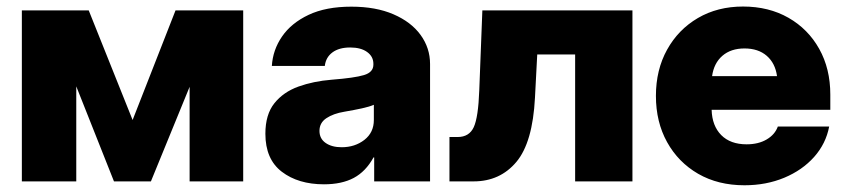

<svg xmlns="http://www.w3.org/2000/svg" viewBox="-20 -547 2547 579"><path d="M323.7 0 210 -286.6V0H45.9V-515.6H247.6L379.9 -185.1L509.3 -515.6H713.4V0H551.8V-285.2L435.1 0Z M957 8.8Q879.4 8.8 829.8 -29.1Q780.3 -66.9 780.3 -143.6Q780.3 -201.7 807.4 -235.6Q834.5 -269.5 879.9 -285.9Q925.3 -302.2 980 -306.6Q1049.3 -312 1077.6 -320.6Q1106 -329.1 1106 -352.1V-354.5Q1106 -376.5 1087.2 -390.1Q1068.4 -403.8 1036.1 -403.8Q1002.4 -403.8 982.4 -388.9Q962.4 -374 959.5 -348.1H799.8Q802.7 -396.5 830.6 -437Q858.4 -477.5 910.6 -502.2Q962.9 -526.9 1039.6 -526.9Q1113.3 -526.9 1166.5 -503.9Q1219.7 -481 1248.3 -441.7Q1276.9 -402.3 1276.9 -354V0H1108.4V-72.3H1106.4Q1083 -29.8 1046.9 -10.5Q1010.7 8.8 957 8.8ZM1010.3 -103Q1050.3 -103 1078.9 -125.2Q1107.4 -147.5 1107.4 -185.1V-231Q1093.8 -225.1 1071.3 -220.2Q1048.8 -215.3 1018.1 -210Q985.4 -204.6 964.4 -190.7Q943.4 -176.8 943.4 -152.3Q943.4 -128.9 961.9 -116Q980.5 -103 1010.3 -103Z M1335.4 0V-133.8H1359.9Q1395 -133.8 1408.7 -163.6Q1422.4 -193.4 1425.3 -274.9L1434.6 -515.6H1887.2V0H1714.4V-382.8H1600.1L1593.3 -252.9Q1586.4 -117.2 1537.1 -58.6Q1487.8 0 1408.2 0Z M2225.1 11.7Q2145.5 11.7 2085.4 -22.9Q2025.4 -57.6 1991.7 -118.4Q1958 -179.2 1958 -257.8Q1958 -336.4 1991.7 -397.2Q2025.4 -458 2084.7 -492.7Q2144 -527.3 2220.7 -527.3Q2298.3 -527.3 2357.7 -493.4Q2417 -459.5 2450.4 -399.7Q2483.9 -339.8 2483.9 -261.7V-215.8H2126Q2127.4 -167.5 2155 -139.6Q2182.6 -111.8 2231.4 -111.8Q2267.1 -111.8 2292 -126.5Q2316.9 -141.1 2325.7 -165.5H2480.5Q2470.7 -113.8 2435.1 -73.7Q2399.4 -33.7 2345 -11Q2290.5 11.7 2225.1 11.7ZM2127.4 -317.4H2323.2Q2317.9 -356.4 2292.2 -378.7Q2266.6 -400.9 2225.1 -400.9Q2184.1 -400.9 2158.4 -378.7Q2132.8 -356.4 2127.4 -317.4Z"/></svg>

Font: Inter Display Extra Bold
Style: Regular
Weight: 800
Designer: Rasmus Andersson
Foundry: rsms
Version: Version 4.000;git-4fc901f